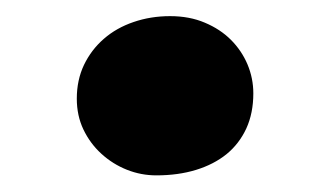

<svg xmlns="http://www.w3.org/2000/svg" viewBox="-20 -459 397 232"><path d="M72.8 -339.8Q72.8 -362.3 81.5 -380.6Q90.3 -398.9 105.5 -412.1Q120.6 -425.3 141.4 -432.4Q162.1 -439.5 185.5 -439.5Q209 -439.5 227.5 -431.6Q246.1 -423.8 259 -410.9Q272 -397.9 279.1 -381.1Q286.1 -364.3 286.1 -346.2Q286.1 -322.3 277.6 -303.7Q269 -285.2 253.7 -272.7Q238.3 -260.3 216.8 -253.7Q195.3 -247.1 168.9 -247.1Q150.4 -247.1 133.3 -253.9Q116.2 -260.7 102.5 -273.2Q88.9 -285.6 80.8 -302.5Q72.8 -319.3 72.8 -339.8Z"/></svg>

Font: Merriweather UltraBold
Style: Regular
Weight: 900
Designer: Eben Sorkin ( sorkintype@gmail.com )
Foundry: Eben Sorkin
Version: Version 1.570; ttfautohint (v1.3) -l 8 -r 32 -G 0 -x 0 -H 60